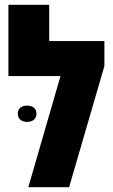

<svg xmlns="http://www.w3.org/2000/svg" viewBox="-20 -780 470 800"><path d="M185 -609V-760H15V-463H232L98 0H268L415 -505V-609ZM54 -306C54 -284 71 -272 93 -272C115 -272 132 -284 132 -306C132 -329 115 -340 93 -340C71 -340 54 -329 54 -306Z"/></svg>

Font: Noto Sans Hebrew ExtraCondensed Black
Style: Regular
Weight: 900
Width: 2
Designer: Monotype Design Team
Foundry: Monotype Imaging Inc.
Version: Version 2.004